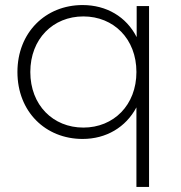

<svg xmlns="http://www.w3.org/2000/svg" viewBox="-20 -546 715 760"><path d="M521 -399C521 -399 521 -522 521 -522C521 -522 570 -522 570 -522C570 -522 570 194 570 194C570 194 520 194 520 194C520 194 520 -121 520 -121C478 -42 400 4 307 4C160 4 49 -104 49 -261C49 -417 160 -526 307 -526C401 -526 480 -480 521 -399ZM310 -41C430 -41 520 -130 520 -261C520 -392 430 -481 310 -481C190 -481 100 -392 100 -261C100 -130 190 -41 310 -41Z"/></svg>

Font: TamingNoise
Style: Regular
Weight: 500
Designer: Julieta Ulanovsky
Foundry: Julieta Ulanovsky
Version: ""